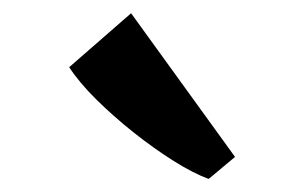

<svg xmlns="http://www.w3.org/2000/svg" viewBox="-20 -874 459 290"><path d="M294.5 -604Q271.5 -612.5 241.8 -631.2Q212 -650 181.5 -674.2Q151 -698.5 125.2 -724Q99.5 -749.5 84.5 -772.5L178 -854L335 -637L295.5 -604Z"/></svg>

Font: Merriweather 72pt ExtraBold
Style: Regular
Weight: 800
Version: Version 2.100